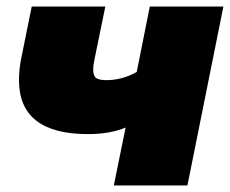

<svg xmlns="http://www.w3.org/2000/svg" viewBox="-20 -567 703 587"><path d="M663 -547 553 0H328L364 -177Q316 -157 249 -157Q38 -157 38 -322Q38 -355 45 -389L77 -547H302L269 -386Q265 -369 265 -354Q265 -335 274 -328.5Q283 -322 305 -322Q354 -322 398 -347L438 -547Z"/></svg>

Font: Montserrat Alternates Black
Style: Italic
Weight: 900
Italic angle: -11.3°
Designer: Julieta Ulanovsky
Foundry: Julieta Ulanovsky
Version: Version 7.200